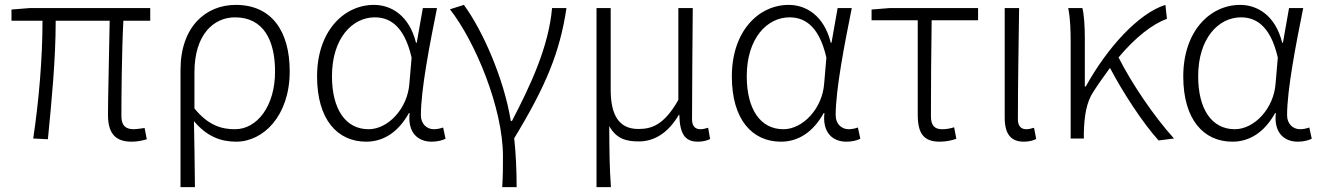

<svg xmlns="http://www.w3.org/2000/svg" viewBox="-20 -567 5411 786"><path d="M519 13C545 13 564 8 581 3L572 -43C550 -40 537 -38 528 -38C493 -38 477 -54 477 -92C477 -155 478 -348 485 -482H595V-534H102L27 -528V-482H154C154 -326 139 -154 116 0L176 3C191 -150 208 -322 208 -482H429C427 -352 422 -164 422 -98C422 -22 451 13 519 13Z M719 199H778C777 96 776 32 774 -71C827 -8 884 13 947 13C1058 13 1166 -93 1166 -275C1166 -441 1091 -547 945 -547C823 -547 719 -458 719 -281ZM942 -38C889 -38 834 -52 776 -123V-271C776 -426 855 -496 942 -496C1058 -496 1106 -403 1106 -274C1106 -132 1032 -38 942 -38Z M1479 13C1551 13 1611 -27 1654 -104H1657C1648 -26 1689 13 1747 13C1773 13 1791 7 1804 1L1794 -45C1783 -41 1769 -38 1756 -38C1727 -38 1703 -60 1703 -95C1703 -200 1739 -385 1769 -534H1711L1686 -392H1683C1655 -505 1580 -547 1511 -547C1388 -547 1278 -440 1278 -254C1278 -78 1361 13 1479 13ZM1489 -38C1394 -38 1339 -121 1339 -255C1339 -411 1423 -496 1514 -496C1566 -496 1633 -472 1665 -331L1656 -226C1649 -123 1569 -38 1489 -38Z M2036 199H2095C2095 136 2092 61 2085 -1C2215 -215 2272 -353 2299 -534H2240C2226 -375 2152 -218 2076 -72H2071C2043 -246 1955 -444 1879 -547L1822 -529C1926 -396 2039 -124 2039 73C2039 125 2039 148 2036 199Z M2422 199H2481C2475 111 2475 66 2474 -51C2503 1 2543 12 2595 12C2658 12 2715 -22 2759 -97H2761C2763 -20 2783 13 2837 13C2859 13 2875 8 2887 2L2879 -44C2865 -40 2857 -38 2847 -38C2827 -38 2813 -50 2813 -78C2813 -225 2815 -379 2816 -534H2757V-158C2698 -54 2647 -39 2593 -39C2513 -39 2480 -97 2480 -200V-534H2422Z M3177 13C3249 13 3309 -27 3352 -104H3355C3346 -26 3387 13 3445 13C3471 13 3489 7 3502 1L3492 -45C3481 -41 3467 -38 3454 -38C3425 -38 3401 -60 3401 -95C3401 -200 3437 -385 3467 -534H3409L3384 -392H3381C3353 -505 3278 -547 3209 -547C3086 -547 2976 -440 2976 -254C2976 -78 3059 13 3177 13ZM3187 -38C3092 -38 3037 -121 3037 -255C3037 -411 3121 -496 3212 -496C3264 -496 3331 -472 3363 -331L3354 -226C3347 -123 3267 -38 3187 -38Z M3827 13C3854 13 3880 7 3895 1L3886 -46C3871 -41 3854 -38 3837 -38C3805 -38 3791 -54 3791 -92C3791 -219 3792 -350 3794 -484H3984V-534H3622L3548 -528V-484H3737V-98C3737 -22 3760 13 3827 13Z M4171 13C4194 13 4210 8 4222 2L4213 -44C4200 -40 4191 -38 4181 -38C4161 -38 4147 -50 4147 -78C4147 -225 4150 -379 4152 -534H4093V-85C4093 -19 4118 13 4171 13Z M4723 8 4786 0C4702 -93 4612 -227 4559 -332C4628 -414 4697 -468 4757 -490L4751 -547C4641 -513 4512 -371 4425 -213H4421V-412C4421 -457 4418 -508 4411 -534H4353C4362 -490 4363 -438 4363 -395V0H4417V-26C4419 -91 4427 -149 4457 -193C4479 -227 4502 -259 4524 -289C4577 -188 4658 -64 4723 8Z M5025 13C5097 13 5157 -27 5200 -104H5203C5194 -26 5235 13 5293 13C5319 13 5337 7 5350 1L5340 -45C5329 -41 5315 -38 5302 -38C5273 -38 5249 -60 5249 -95C5249 -200 5285 -385 5315 -534H5257L5232 -392H5229C5201 -505 5126 -547 5057 -547C4934 -547 4824 -440 4824 -254C4824 -78 4907 13 5025 13ZM5035 -38C4940 -38 4885 -121 4885 -255C4885 -411 4969 -496 5060 -496C5112 -496 5179 -472 5211 -331L5202 -226C5195 -123 5115 -38 5035 -38Z"/></svg>

Font: Noto Sans CJK SC Light
Style: Regular
Weight: 300
Designer: Ryoko NISHIZUKA 西塚涼子 (kana, bopomofo & ideographs); Paul D. Hunt (Latin, Greek & Cyrillic); Sandoll Communications 산돌커뮤니
Foundry: Adobe
Version: Version 2.004;hotconv 1.0.118;makeotfexe 2.5.65603